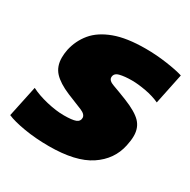

<svg xmlns="http://www.w3.org/2000/svg" viewBox="-158 -675 801 809"><g transform="rotate(30 242.5 -270.0)"><path d="M179 10Q114 10 58 0.5Q2 -9 -27 -22L5 -173Q38 -156 84.5 -145Q131 -134 168 -134Q209 -134 226 -140.5Q243 -147 243 -164Q243 -181 216 -192Q189 -203 142 -222Q90 -244 65 -271Q40 -298 40 -341Q40 -350 41 -360Q42 -370 44 -380Q55 -430 86.5 -468Q118 -506 177 -528Q236 -550 328 -550Q380 -550 432 -542.5Q484 -535 512 -526L481 -377Q451 -391 412.5 -398Q374 -405 345 -405Q309 -405 285.5 -399Q262 -393 262 -373Q262 -357 289 -347.5Q316 -338 359 -321Q419 -297 443.5 -271.5Q468 -246 468 -206Q468 -184 462 -157Q446 -81 377.5 -35.5Q309 10 179 10Z"/></g></svg>

Font: Kanit ExtraBold
Style: Italic
Weight: 800
Italic angle: -12°
Designer: Katatrad Team
Foundry: CadsonDemak
Version: Version 2.000; ttfautohint (v1.8.3)